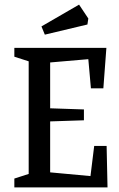

<svg xmlns="http://www.w3.org/2000/svg" viewBox="-20 -810 515 830"><path d="M173.8 -660.2 159.2 -695.8 321.8 -790 361.8 -730 357.9 -704.1ZM42 0V-38.1L104 -58.1V-544.9L42 -564.9V-603H439.9L426.8 -428.2H373L361.8 -554.2L196.8 -540V-341.8L342.8 -336.9V-290L196.8 -285.2V-64.9L371.1 -48.8L387.2 -179.2H440.9L444.8 0Z"/></svg>

Font: Grenze
Style: Regular
Weight: 400
Designer: Renata Polastri
Foundry: Omnibus-Type
Version: Version 1.002;PS 001.002;hotconv 1.0.88;makeotf.lib2.5.64775